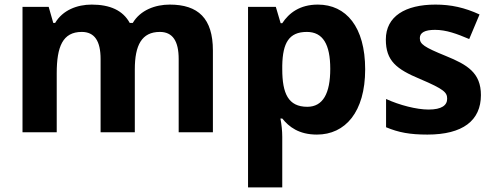

<svg xmlns="http://www.w3.org/2000/svg" viewBox="-20 -669 2152 836"><path d="M719 -649C656 -649 591 -625 558 -569H545C515 -624 459 -649 379 -649C316 -649 253 -625 220 -569H212L192 -639H78V-93H227V-350C227 -466 253 -530 336 -530C392 -530 418 -490 418 -412V-93H567V-367C567 -472 597 -530 676 -530C732 -530 758 -490 758 -412V-93H907V-449C907 -589 843 -649 719 -649Z M1364 -649C1285 -649 1238 -612 1209 -568H1202L1181 -639H1060V147H1209V-73C1209 -99 1206 -127 1201 -153H1209C1238 -117 1281 -83 1360 -83C1483 -83 1570 -181 1570 -367C1570 -552 1487 -649 1364 -649ZM1316 -530C1386 -530 1418 -476 1418 -369C1418 -262 1386 -204 1318 -204C1235 -204 1209 -262 1209 -368V-384C1211 -482 1238 -530 1316 -530Z M2074 -255C2074 -352 2015 -387 1922 -425C1826 -464 1808 -477 1808 -503C1808 -527 1830 -539 1874 -539C1923 -539 1969 -522 2023 -499L2068 -606C2003 -636 1944 -649 1876 -649C1745 -649 1660 -598 1660 -497C1660 -404 1706 -368 1809 -325C1915 -280 1927 -266 1927 -239C1927 -211 1904 -192 1846 -192C1794 -192 1720 -211 1661 -238V-115C1716 -92 1765 -83 1841 -83C1995 -83 2074 -144 2074 -255Z"/></svg>

Font: Noto Sans Telugu UI
Style: Bold
Weight: 700
Designer: Jelle Bosma - Monotype Design Team
Foundry: Monotype Imaging Inc.
Version: Version 2.005